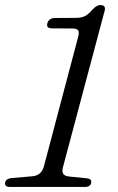

<svg xmlns="http://www.w3.org/2000/svg" viewBox="-23 -738 466 758"><path d="M183.5 -626Q158 -626 164 -646.5Q170 -667 196 -667L280 -667.5Q300.5 -668 313.8 -675.2Q327 -682.5 343 -701Q359 -718 373 -718Q397.5 -718 389.5 -693L226 -79.5Q221 -62.5 226 -52.8Q231 -43 251 -41L320.5 -34Q339.5 -31.5 337 -17.5Q335 0 311.5 0H16.5Q-5.5 0 -3 -16.5Q0 -32.5 22 -35L103.5 -42Q139.5 -44.5 150 -80L284 -586.5Q291 -609.5 286 -617.5Q281 -625.5 263.5 -625.5Z"/></svg>

Font: Fraunces 9pt S050 Light
Style: Italic
Weight: 300
Italic angle: -16°
Version: Version 1.000; ttfautohint (v1.8.3)